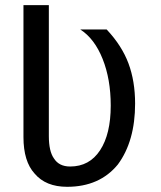

<svg xmlns="http://www.w3.org/2000/svg" viewBox="-20 -719 618 739"><path d="M238.3 0Q156.2 0 113.3 -50.8Q70.3 -97.7 70.3 -191.4V-699.2H168V-195.3Q168 -136.7 187.5 -109.4Q207 -78.1 250 -78.1Q324.2 -78.1 365.2 -140.6Q406.2 -203.1 406.2 -312.5Q406.2 -414.1 375 -492.2Q343.8 -570.3 289.1 -605.5H390.6Q449.2 -543 474.6 -474.6Q500 -406.2 500 -320.3Q500 -175.8 433.6 -85.9Q363.3 0 238.3 0Z"/></svg>

Font: 和音 by 宁静之雨，公众号njzyshare
Style: Regular
Weight: 400
Designer: Steve Matteson
Foundry: Ascender Corporation
Version: Version 6.00;June 8, 2018;FontCreator 11.0.0.2388 32-bit